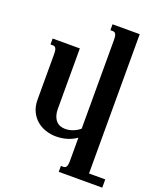

<svg xmlns="http://www.w3.org/2000/svg" viewBox="-164 -818 934 1118"><g transform="rotate(20 303.0 -258.5)"><path d="M606 198.7H336.4V162.1H350.1Q356.4 162.1 361.3 160.2Q366.2 158.2 369.6 152.8Q373 147.5 374.5 138.2Q376 128.9 376 113.8V-27.3Q349.6 -8.3 316.9 1.2Q284.2 10.7 250.5 10.7Q217.3 10.7 186 0.5Q154.8 -9.8 130.6 -30.3Q106.4 -50.8 91.6 -81.8Q76.7 -112.8 76.7 -154.8V-433.6Q76.7 -448.7 75.2 -458Q73.7 -467.3 70.3 -472.7Q66.9 -478 62 -480Q57.1 -481.9 50.8 -481.9H37.6V-518.6H206.1V-147.5Q206.1 -119.1 212.9 -100.1Q219.7 -81.1 230.7 -69.8Q241.7 -58.6 256.1 -53.7Q270.5 -48.8 286.1 -48.8Q309.6 -48.8 334.2 -58.3Q358.9 -67.9 376 -83.5V-630.9Q376 -646 374.5 -655.3Q373 -664.6 369.6 -669.9Q366.2 -675.3 361.3 -677.2Q356.4 -679.2 350.1 -679.2H336.9V-715.8H505.4V147.5H606Z"/></g></svg>

Font: Arian AMU Serif
Style: Bold
Weight: 700
Designer: Ruben Hakobyan (Tarumian)
Foundry: Ruben Hakobyan (Tarumian)
Version: Version 1.002